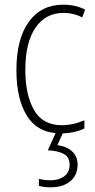

<svg xmlns="http://www.w3.org/2000/svg" viewBox="-20 -559 406 819"><path d="M240 10Q143 10 96.5 -62.5Q50 -135 50 -259Q50 -393 103 -466Q156 -539 250 -539Q302 -539 343 -518L331 -485Q294 -504 251 -504Q175 -504 131.5 -441Q88 -378 88 -260Q88 -155 125 -90Q162 -25 243 -25Q292 -25 340 -46V-11Q320 -1 293.5 4.5Q267 10 240 10ZM311 143Q311 188 280 214Q249 240 197 240Q168 240 146 234V204Q169 210 195 210Q231 210 254 193Q277 176 277 144Q277 111 252 97.5Q227 84 184 82L221 0H252L225 60Q266 66 288.5 87.5Q311 109 311 143Z"/></svg>

Font: Noto Sans Telugu Condensed ExtraLight
Style: Regular
Weight: 200
Width: 3
Designer: Jelle Bosma - Monotype Design Team
Foundry: Monotype Imaging Inc.
Version: Version 2.005; ttfautohint (v1.8.4.7-5d5b)